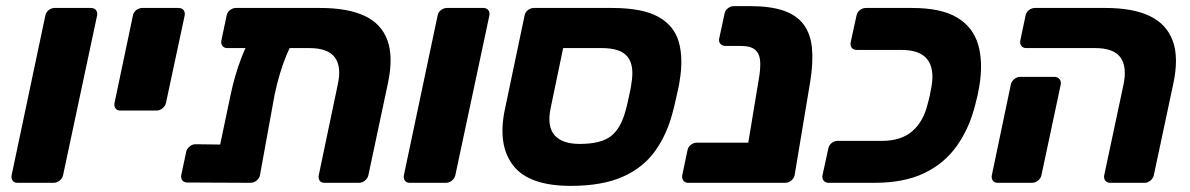

<svg xmlns="http://www.w3.org/2000/svg" viewBox="-20 -597 3887 627"><path d="M37 0Q26 0 21 -7.5Q16 -15 18 -25L128 -546Q130 -557 139 -564Q148 -571 159 -571H277Q288 -571 293.5 -564Q299 -557 297 -546L186 -25Q184 -15 175 -7.5Q166 0 155 0Z M373 -236Q362 -236 357 -243.5Q352 -251 354 -261L414 -546Q416 -557 425 -564Q434 -571 445 -571H563Q574 -571 579.5 -564Q585 -557 583 -546L522 -261Q520 -251 511 -243.5Q502 -236 491 -236Z M722 -440Q712 -440 706.5 -447Q701 -454 703 -465L720 -546Q722 -557 731 -564Q740 -571 751 -571H1025Q1115 -571 1170 -545.5Q1225 -520 1245 -466Q1265 -412 1247 -326L1183 -25Q1181 -15 1172 -7.5Q1163 0 1152 0H1040Q1029 0 1024 -7Q1019 -14 1021 -25L1083 -321Q1096 -379 1073.5 -409.5Q1051 -440 990 -440ZM862 -509H906Q934 -509 942 -498Q950 -487 943 -475Q926 -443 914.5 -414.5Q903 -386 894 -356Q885 -326 877 -289L829 -25Q827 -15 818 -7.5Q809 0 798 0L592 -1Q581 -1 575.5 -8Q570 -15 572 -26L588 -101Q590 -111 599 -118.5Q608 -126 618 -126L699 -125L733 -287Q740 -320 748.5 -349.5Q757 -379 769 -410Q781 -441 799 -475Q807 -489 821 -499Q835 -509 862 -509Z M1318 0Q1307 0 1302 -7.5Q1297 -15 1299 -25L1409 -546Q1411 -557 1420 -564Q1429 -571 1440 -571H1558Q1569 -571 1574.5 -564Q1580 -557 1578 -546L1467 -25Q1465 -15 1456 -7.5Q1447 0 1436 0Z M1844 10Q1707 10 1655.5 -57Q1604 -124 1629 -241L1693 -546Q1695 -557 1704 -564Q1713 -571 1724 -571H1978Q2078 -571 2130 -542Q2182 -513 2197 -459Q2212 -405 2199 -330Q2198 -320 2193.5 -301.5Q2189 -283 2185 -264Q2181 -245 2178 -235Q2159 -159 2119.5 -104Q2080 -49 2013 -19.5Q1946 10 1844 10ZM1873 -127Q1944 -127 1976.5 -153.5Q2009 -180 2024 -240Q2027 -250 2030.5 -266.5Q2034 -283 2037.5 -299Q2041 -315 2042 -325Q2052 -383 2029.5 -411.5Q2007 -440 1945 -440H1819L1778 -243Q1766 -184 1791 -155.5Q1816 -127 1873 -127Z M2227 0Q2217 0 2211.5 -7.5Q2206 -15 2208 -25L2225 -106Q2227 -117 2236 -124Q2245 -131 2255 -131H2576L2554 -23Q2552 -13 2543 -6.5Q2534 0 2523 0ZM2426 0Q2415 0 2410 -7.5Q2405 -15 2406 -25L2457 -333Q2464 -370 2462.5 -395.5Q2461 -421 2446.5 -434Q2432 -447 2399 -447H2349Q2338 -447 2332 -454.5Q2326 -462 2329 -473L2346 -552Q2348 -563 2357 -570Q2366 -577 2377 -577H2430Q2495 -577 2538 -562.5Q2581 -548 2604 -517.5Q2627 -487 2631.5 -440.5Q2636 -394 2626 -331L2575 -25Q2573 -15 2564 -7.5Q2555 0 2544 0Z M2686 0Q2675 0 2669.5 -7.5Q2664 -15 2666 -25L2685 -112Q2687 -123 2696 -130Q2705 -137 2715 -137H2861Q2922 -137 2958.5 -168Q2995 -199 3009 -256Q3014 -274 3016.5 -286Q3019 -298 3022 -315Q3032 -373 3008 -403.5Q2984 -434 2923 -434H2778Q2767 -434 2761.5 -441Q2756 -448 2758 -459L2777 -546Q2779 -557 2788 -564Q2797 -571 2808 -571H2958Q3054 -571 3106 -539.5Q3158 -508 3174.5 -450.5Q3191 -393 3178 -315Q3175 -298 3172.5 -286Q3170 -274 3165 -256Q3146 -179 3105 -121Q3064 -63 2998 -31.5Q2932 0 2836 0Z M3606 0Q3595 0 3589.5 -7Q3584 -14 3586 -25L3649 -321Q3661 -379 3639 -409.5Q3617 -440 3556 -440H3331Q3321 -440 3315.5 -447Q3310 -454 3312 -465L3329 -546Q3331 -557 3340 -564Q3349 -571 3360 -571H3590Q3680 -571 3735 -544.5Q3790 -518 3810 -463Q3830 -408 3811 -321L3748 -25Q3746 -15 3737 -7.5Q3728 0 3718 0ZM3238 0Q3227 0 3222 -7.5Q3217 -15 3219 -25L3281 -321Q3283 -331 3292 -338.5Q3301 -346 3311 -346H3423Q3434 -346 3440 -338.5Q3446 -331 3444 -321L3381 -25Q3379 -15 3370 -7.5Q3361 0 3350 0Z"/></svg>

Font: Rubik
Style: Bold Italic
Weight: 700
Italic angle: -12°
Designer: Hubert and Fischer
Foundry: Hubert and Fischer
Version: Version 2.300;gftools[0.9.30]